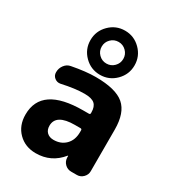

<svg xmlns="http://www.w3.org/2000/svg" viewBox="-201 -953 980 1079"><g transform="rotate(30 289.5 -414.0)"><path d="M311 -238Q189 -238 189 -163Q189 -136 205 -120.5Q221 -105 248 -105Q296 -105 326 -135.5Q356 -166 356 -217V-229Q356 -238 347 -238ZM199 10Q130 10 85.5 -34.5Q41 -79 41 -150Q41 -332 311 -332H347Q356 -332 356 -340V-345Q356 -383 336.5 -400Q317 -417 271 -417Q210 -417 125 -398Q104 -394 87.5 -407Q71 -420 71 -441V-443Q71 -468 86.5 -488.5Q102 -509 126 -513Q214 -530 278 -530Q409 -530 463.5 -483Q518 -436 518 -327V-57Q518 -34 501 -17Q484 0 461 0H424Q400 0 383 -16.5Q366 -33 365 -57V-68Q365 -69 364 -69Q363 -69 362 -68Q299 10 199 10ZM241.5 -645.5Q262 -625 291 -625Q320 -625 340.5 -645.5Q361 -666 361 -695Q361 -724 340.5 -744.5Q320 -765 291 -765Q262 -765 241.5 -744.5Q221 -724 221 -695Q221 -666 241.5 -645.5ZM190 -796Q232 -838 291 -838Q350 -838 392 -796Q434 -754 434 -695Q434 -636 392 -594Q350 -552 291 -552Q232 -552 190 -594Q148 -636 148 -695Q148 -754 190 -796Z"/></g></svg>

Font: Rounded Mplus 1c ExtraBold
Style: Regular
Weight: 800
Version: Version 1.059.20150529